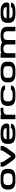

<svg xmlns="http://www.w3.org/2000/svg" viewBox="2876 -3402 526 6318"><g transform="rotate(-90 3139.0 -243.0)"><path d="M208 -225Q208 -150 247 -120Q286 -90 364 -90H437Q516 -90 555 -119.5Q594 -149 594 -225V-261Q594 -337 555 -366.5Q516 -396 437 -396H364Q286 -396 247 -366Q208 -336 208 -261ZM346 0Q283 0 236 -9Q189 -18 147 -41Q105 -64 82.5 -109.5Q60 -155 60 -221V-265Q60 -331 82.5 -376.5Q105 -422 147 -445Q189 -468 236 -477Q283 -486 346 -486H457Q519 -486 566 -477Q613 -468 655 -445Q697 -422 719.5 -376.5Q742 -331 742 -265V-221Q742 -155 719.5 -109.5Q697 -64 655 -41Q613 -18 566 -9Q519 0 457 0Z M854 -318Q812 -378 812 -441V-486H960V-450Q960 -419 1005 -354L1153 -141L1301 -354Q1346 -418 1346 -450V-486H1494V-441Q1494 -378 1452 -318L1268 -63Q1219 0 1174 0H1133Q1087 0 1038 -63Z M2143 -198H1714Q1720 -139 1758.5 -114.5Q1797 -90 1868 -90H1939Q1997 -90 2038 -103.5Q2079 -117 2079 -147H2227Q2227 -104 2203.5 -74Q2180 -44 2139 -28.5Q2098 -13 2054 -6.5Q2010 0 1959 0H1850Q1787 0 1740 -9Q1693 -18 1651 -41Q1609 -64 1586.5 -109.5Q1564 -155 1564 -221V-265Q1564 -331 1586.5 -376.5Q1609 -422 1651 -445Q1693 -468 1740 -477Q1787 -486 1850 -486H1951Q2219 -486 2235 -288Q2235 -198 2143 -198ZM1868 -396Q1797 -396 1758.5 -372Q1720 -348 1714 -288H2062Q2075 -288 2080 -291.5Q2085 -295 2084 -304Q2073 -354 2035 -375Q1997 -396 1932 -396Z M2750 -396H2680Q2601 -396 2562 -366.5Q2523 -337 2523 -261V0H2375V-486H2523V-461Q2587 -486 2662 -486H2750Z M2963 -225Q2963 -149 3001.5 -119.5Q3040 -90 3119 -90H3200Q3339 -90 3339 -147H3487Q3487 -104 3463.5 -74Q3440 -44 3399 -28.5Q3358 -13 3314.5 -6.5Q3271 0 3219 0H3101Q3038 0 2991 -9Q2944 -18 2902 -41Q2860 -64 2837.5 -109.5Q2815 -155 2815 -221V-265Q2815 -331 2837.5 -376.5Q2860 -422 2902 -445Q2944 -468 2991 -477Q3038 -486 3101 -486H3219Q3271 -486 3314.5 -479.5Q3358 -473 3399 -457.5Q3440 -442 3463.5 -412Q3487 -382 3487 -339H3339Q3339 -369 3297.5 -382.5Q3256 -396 3200 -396H3119Q3040 -396 3001.5 -366.5Q2963 -337 2963 -261Z M3735 -225Q3735 -150 3774 -120Q3813 -90 3891 -90H3964Q4043 -90 4082 -119.5Q4121 -149 4121 -225V-261Q4121 -337 4082 -366.5Q4043 -396 3964 -396H3891Q3813 -396 3774 -366Q3735 -336 3735 -261ZM3873 0Q3810 0 3763 -9Q3716 -18 3674 -41Q3632 -64 3609.5 -109.5Q3587 -155 3587 -221V-265Q3587 -331 3609.5 -376.5Q3632 -422 3674 -445Q3716 -468 3763 -477Q3810 -486 3873 -486H3984Q4046 -486 4093 -477Q4140 -468 4182 -445Q4224 -422 4246.5 -376.5Q4269 -331 4269 -265V-221Q4269 -155 4246.5 -109.5Q4224 -64 4182 -41Q4140 -18 4093 -9Q4046 0 3984 0Z M5131 -486Q5194 -486 5241 -477Q5288 -468 5330 -445Q5372 -422 5394.5 -376.5Q5417 -331 5417 -265V0H5269V-261Q5269 -333 5233 -363.5Q5197 -394 5125 -396Q5054 -394 5018 -363.5Q4982 -333 4982 -261V0H4834V-261Q4834 -333 4798 -363.5Q4762 -394 4690 -396Q4618 -394 4582.5 -364Q4547 -334 4547 -261V0H4399V-486H4547V-461Q4611 -486 4685 -486H4696Q4842 -486 4908 -436Q4975 -486 5120 -486Z M6126 -198H5697Q5703 -139 5741.5 -114.5Q5780 -90 5851 -90H5922Q5980 -90 6021 -103.5Q6062 -117 6062 -147H6210Q6210 -104 6186.5 -74Q6163 -44 6122 -28.5Q6081 -13 6037 -6.5Q5993 0 5942 0H5833Q5770 0 5723 -9Q5676 -18 5634 -41Q5592 -64 5569.5 -109.5Q5547 -155 5547 -221V-265Q5547 -331 5569.5 -376.5Q5592 -422 5634 -445Q5676 -468 5723 -477Q5770 -486 5833 -486H5934Q6202 -486 6218 -288Q6218 -198 6126 -198ZM5851 -396Q5780 -396 5741.5 -372Q5703 -348 5697 -288H6045Q6058 -288 6063 -291.5Q6068 -295 6067 -304Q6056 -354 6018 -375Q5980 -396 5915 -396Z"/></g></svg>

Font: Aneo
Style: Bold
Weight: 700
Designer: Anastasios Pappas
Foundry: Anastasios Pappas
Version: Version 1.000